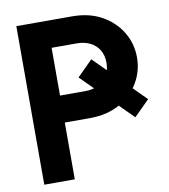

<svg xmlns="http://www.w3.org/2000/svg" viewBox="-81 -792 758 862"><g transform="rotate(-10 297.5 -361.5)"><path d="M506.6 -227.1 577.1 -297.4 356.9 -517.8 286.4 -447.5ZM190.4 -599.6H304.9Q339.8 -599.6 366.1 -586.4Q392.3 -573.2 406.9 -548.8Q421.4 -524.4 421.4 -490.7Q421.4 -457.3 406.9 -432.7Q392.3 -408.2 366.1 -395Q339.8 -381.8 304.9 -381.8H190.4ZM51.3 0H190.4V-258.8H304.9Q383.3 -258.8 440.6 -290.9Q497.8 -323 529.2 -375.9Q560.5 -428.7 560.5 -490.7Q560.5 -553.2 529.2 -605.8Q497.8 -658.4 440.6 -690.6Q383.3 -722.7 304.9 -722.7H51.3Z"/></g></svg>

Font: Giphurs
Style: Regular
Weight: 400
Version: Version 2.010